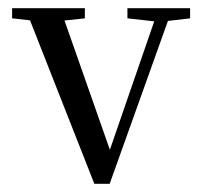

<svg xmlns="http://www.w3.org/2000/svg" viewBox="-20 -434 489 465"><path d="M208.5 11.2 52.7 -384.8 9.3 -389.6V-414.1H185.5V-389.6L136.2 -384.3L246.1 -71.3L353.5 -382.3L288.6 -389.6V-414.1H440.4V-389.6L386.7 -383.3L245.6 11.2Z"/></svg>

Font: Elstob 18pt
Style: Regular
Weight: 400
Designer: Peter S. Baker
Version: Version 1.015